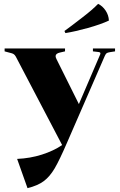

<svg xmlns="http://www.w3.org/2000/svg" viewBox="-20 -738 622 998"><path d="M546 -631Q503 -611 436.5 -592.5Q370 -574 320 -566L315 -577L353 -605Q362 -612 411 -649.5Q460 -687 490 -718Q513 -707 529 -683Q545 -659 546 -631ZM292 -465Q269 -460 269 -446Q269 -440 274 -430L390 -197L499 -451Q502 -457 502 -461Q502 -467 489 -468L463 -471V-486H578V-471L552 -467Q540 -465 535 -462Q530 -459 525 -448L330 0Q290 93 264.5 136.5Q239 180 207.5 203.5Q176 227 123 240L69 88Q137 85 198 65.5Q259 46 303 16L62 -444Q57 -453 50.5 -457Q44 -461 34 -463L4 -471V-486H318V-471Z"/></svg>

Font: Chonburi
Style: Regular
Weight: 400
Designer: Thanarat Vachiruckul and Stawix Ruecha
Foundry: Cadson Demak & Katatrad
Version: Version 1.000